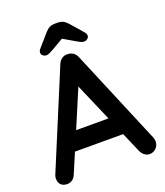

<svg xmlns="http://www.w3.org/2000/svg" viewBox="-160 -1004 960 1116"><g transform="rotate(-20 319.5 -445.5)"><path d="M629 -54Q629 -28 612 -11.5Q595 5 573 5Q555 5 540.5 -6Q526 -17 518 -36L466 -157H168L116 -35Q109 -16 94.5 -5.5Q80 5 63 5Q37 5 23.5 -9Q10 -23 10 -47Q10 -56 13 -66L262 -664Q270 -684 286 -695Q302 -706 322 -704Q340 -704 355.5 -693.5Q371 -683 378 -664L624 -78Q629 -65 629 -54ZM217 -272H417L316 -506ZM468 -765Q468 -756 459 -748Q450 -740 437 -740Q428 -740 417 -745Q406 -750 386 -762L321 -800L256 -762Q240 -753 227 -746.5Q214 -740 205 -740Q192 -740 183 -748Q174 -756 174 -765Q174 -773 177 -779Q180 -785 189 -795L252 -867Q265 -882 279 -889Q293 -896 313 -896H329Q348 -896 362.5 -889Q377 -882 390 -867L453 -795Q462 -785 465 -779Q468 -773 468 -765Z"/></g></svg>

Font: Quicksand
Style: Bold
Weight: 700
Version: Version 3.000